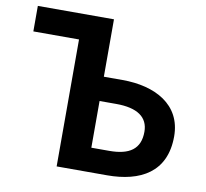

<svg xmlns="http://www.w3.org/2000/svg" viewBox="-81 -830 987 919"><g transform="rotate(10 412.5 -370.5)"><path d="M252 0H497C659 0 781 -65 781 -239C781 -394 649 -462 491 -462H400V-741H30V-617H252ZM400 -117V-344H481C584 -344 637 -307 637 -236C637 -152 585 -117 487 -117Z"/></g></svg>

Font: Noto Sans Mono CJK TC
Style: Bold
Weight: 700
Designer: Ryoko NISHIZUKA 西塚涼子 (kana, bopomofo & ideographs); Paul D. Hunt (Latin, Greek & Cyrillic); Sandoll Communications 산돌커뮤니
Foundry: Adobe
Version: Version 2.004;hotconv 1.0.118;makeotfexe 2.5.65603